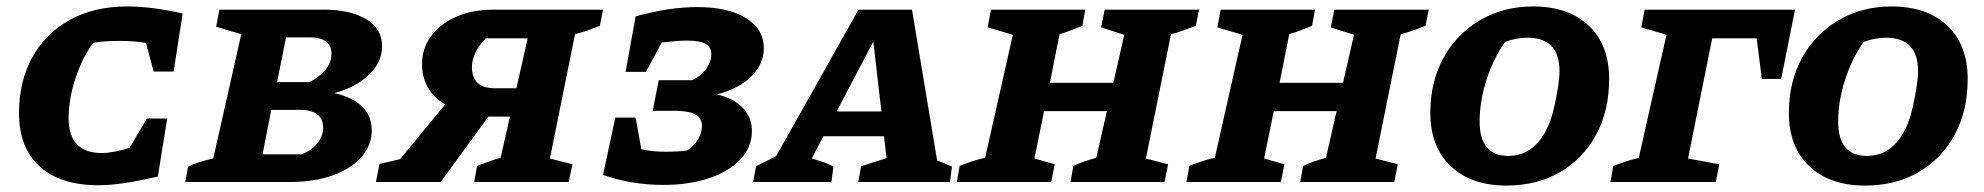

<svg xmlns="http://www.w3.org/2000/svg" viewBox="-20 -565 6158 596"><path d="M285 10Q168 10 103.5 -48Q39 -106 39 -214Q39 -313 80.5 -387.5Q122 -462 197.5 -503.5Q273 -545 374 -545Q451 -545 547 -523L519 -343H457L433 -432Q395 -438 353 -438Q332 -438 311.5 -437Q291 -436 269 -432Q235 -385 214 -321Q193 -257 193 -198Q193 -90 296 -90Q330 -90 382 -106L436 -197H499L470 -17Q414 -4 368.5 3Q323 10 285 10Z M555 0 564 -48Q595 -63 642 -73L729 -459L651 -482L661 -535H987Q1066 -535 1116 -506Q1166 -477 1166 -421Q1166 -372 1125.5 -333Q1085 -294 1018 -276Q1134 -249 1134 -160Q1134 -114 1102 -77.5Q1070 -41 1012.5 -20.5Q955 0 878 0ZM940 -449H868L840 -310H940Q971 -325 990 -348Q1009 -371 1009 -398Q1009 -449 940 -449ZM795 -86H916Q946 -97 964.5 -119.5Q983 -142 983 -169Q983 -197 964 -210.5Q945 -224 913 -224H822Z M1147 0 1158 -56 1222 -71 1362 -241Q1328 -260 1309 -292.5Q1290 -325 1290 -365Q1290 -414 1317.5 -452Q1345 -490 1395 -512.5Q1445 -535 1511 -535H1852L1842 -485Q1824 -478 1806.5 -471.5Q1789 -465 1765 -459L1687 -73L1757 -55L1745 0H1452L1461 -50Q1480 -57 1497.5 -63.5Q1515 -70 1534 -75L1563 -203H1496L1348 0ZM1516 -291H1583L1618 -446H1488Q1445 -401 1445 -357Q1445 -291 1516 -291Z M1852 -22 1890 -200H1953L1971 -101Q1994 -97 2011 -95.5Q2028 -94 2047 -94Q2064 -94 2083.5 -95Q2103 -96 2113 -98Q2135 -112 2147 -133Q2159 -154 2159 -173Q2159 -198 2140 -209Q2121 -220 2081 -221H2006L2025 -316H2128Q2155 -328 2171.5 -350.5Q2188 -373 2188 -396Q2188 -419 2170 -429Q2152 -439 2111 -439Q2094 -439 2074 -437Q2054 -435 2034 -433L1985 -342H1922L1953 -514Q2055 -543 2145 -543Q2240 -543 2295.5 -509Q2351 -475 2351 -415Q2351 -366 2312 -327.5Q2273 -289 2205 -272Q2257 -260 2285.5 -230.5Q2314 -201 2314 -158Q2314 -109 2279 -71Q2244 -33 2181.5 -12Q2119 9 2039 9Q1940 9 1852 -22Z M2889 -67Q2902 -62 2913 -57.5Q2924 -53 2935 -48L2929 0H2644L2653 -49L2732 -74L2724 -142H2536L2500 -73Q2518 -67 2532 -63Q2546 -59 2567 -48L2561 0H2318L2327 -49L2389 -80L2645 -535H2811ZM2577 -219H2716L2691 -436Z M2950 0 2959 -50Q2979 -58 2998.5 -64.5Q3018 -71 3038 -75L3124 -457L3046 -480L3056 -535H3349L3340 -485Q3320 -477 3303.5 -470.5Q3287 -464 3269 -459L3239 -308H3436L3470 -457L3398 -480L3409 -535H3702L3692 -485Q3671 -477 3653.5 -470.5Q3636 -464 3615 -459L3537 -73L3606 -55L3595 0H3303L3312 -50Q3329 -58 3346.5 -64Q3364 -70 3383 -75L3416 -220H3221L3191 -73L3254 -55L3243 0Z M3663 0 3672 -50Q3692 -58 3711.5 -64.5Q3731 -71 3751 -75L3837 -457L3759 -480L3769 -535H4062L4053 -485Q4033 -477 4016.5 -470.5Q4000 -464 3982 -459L3952 -308H4149L4183 -457L4111 -480L4122 -535H4415L4405 -485Q4384 -477 4366.5 -470.5Q4349 -464 4328 -459L4250 -73L4319 -55L4308 0H4016L4025 -50Q4042 -58 4059.5 -64Q4077 -70 4096 -75L4129 -220H3934L3904 -73L3967 -55L3956 0Z M4656 11Q4547 11 4483.5 -49Q4420 -109 4420 -215Q4420 -311 4461 -385.5Q4502 -460 4574.5 -502.5Q4647 -545 4739 -545Q4848 -545 4911.5 -485.5Q4975 -426 4975 -320Q4975 -221 4934.5 -146.5Q4894 -72 4822.5 -30.5Q4751 11 4656 11ZM4662 -81Q4749 -81 4790 -184Q4798 -204 4805 -235Q4812 -266 4816.5 -296Q4821 -326 4821 -344Q4821 -448 4721 -448Q4688 -448 4652 -435Q4615 -382 4594 -316Q4573 -250 4573 -188Q4573 -81 4662 -81Z M5552 -535 5509 -320H5449L5433 -446H5295L5220 -73L5317 -55L5306 0H4979L4988 -50Q5007 -57 5025 -63Q5043 -69 5067 -75L5153 -457L5075 -480L5085 -535Z M5769 11Q5660 11 5596.5 -49Q5533 -109 5533 -215Q5533 -311 5574 -385.5Q5615 -460 5687.5 -502.5Q5760 -545 5852 -545Q5961 -545 6024.5 -485.5Q6088 -426 6088 -320Q6088 -221 6047.5 -146.5Q6007 -72 5935.5 -30.5Q5864 11 5769 11ZM5775 -81Q5862 -81 5903 -184Q5911 -204 5918 -235Q5925 -266 5929.5 -296Q5934 -326 5934 -344Q5934 -448 5834 -448Q5801 -448 5765 -435Q5728 -382 5707 -316Q5686 -250 5686 -188Q5686 -81 5775 -81Z"/></svg>

Font: Piazzolla SC
Style: Bold Italic
Weight: 700
Italic angle: -11.3°
Designer: Juan Pablo del Peral
Foundry: Huerta Tipografica
Version: Version 1.330